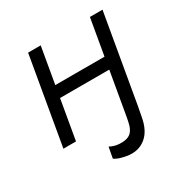

<svg xmlns="http://www.w3.org/2000/svg" viewBox="-165 -655 955 990"><g transform="rotate(-30 312.5 -160.5)"><path d="M579 -520 489 0H414L504 -520ZM46 0 136 -520H211L121 0ZM141 -235 153 -305H483L471 -235ZM241 172 253 107Q264 113 278 117.5Q292 122 309 123Q352 126 375 108Q398 90 407 38L414 0H489L477 63Q464 134 423.5 168.5Q383 203 325 198Q304 196 280.5 189.5Q257 183 241 172Z"/></g></svg>

Font: Fixel Italic Variable 20240409 Display Thin
Style: Italic
Weight: 100
Italic angle: -10°
Designer: AlfaBravo + MacPaw
Foundry: Kyrylo Tkachov, Marchela Mozhyna, Serhii Makarenko, Maria Weinstein, Zakhar Kryvoshyya
Version: Version 1.211;Glyphs 3.2 (3225)